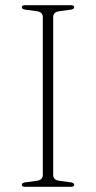

<svg xmlns="http://www.w3.org/2000/svg" viewBox="-20 -720 370 740"><path d="M185 -46Q185 -26 209.5 -23L251.5 -17.5Q266 -15.5 266 -8Q266 0 253.5 0H76.5Q64 0 64 -8Q64 -15.5 78.5 -17.5L120.5 -23Q145 -26 145 -46V-654Q145 -674 120.5 -677L78.5 -682.5Q64 -684.5 64 -692Q64 -700 76.5 -700H253.5Q266 -700 266 -692Q266 -684.5 251.5 -682.5L209.5 -677Q185 -674 185 -654Z"/></svg>

Font: Fraunces 9pt S000 Thin
Style: Regular
Weight: 100
Version: Version 1.000; ttfautohint (v1.8.3)